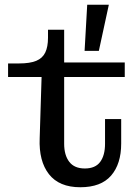

<svg xmlns="http://www.w3.org/2000/svg" viewBox="-20 -777 590 808"><path d="M318 11Q229 11 186 -44Q143 -99 147 -195L155 -453H14V-510H60Q106 -510 132.5 -521Q159 -532 170.5 -556Q182 -580 182 -618V-652H250V-172Q250 -124 271.5 -96Q293 -68 337 -68Q381 -68 401.5 -95.5Q422 -123 422 -172V-276H490V-173Q490 -87 447.5 -38Q405 11 318 11ZM250 -453V-514H505V-453ZM336 -563 347 -757H438L396 -563Z"/></svg>

Font: Montagu Slab 24pt
Style: Regular
Weight: 400
Designer: Florian Karsten
Foundry: Florian Karsten
Version: Version 1.000